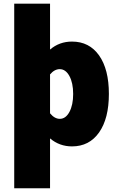

<svg xmlns="http://www.w3.org/2000/svg" viewBox="-20 -784 632 1034"><path d="M566.4 -278.3Q566.4 -146 513.7 -70.8Q460.9 4.4 367.7 4.4Q300.3 4.4 249.5 -38.6V230H56.6V-764.2H249.5V-517.1Q299.8 -560.1 367.7 -560.1Q460.9 -560.1 513.7 -485.4Q566.4 -410.6 566.4 -278.3ZM301.8 -411.6Q273.4 -411.6 249.5 -383.3V-173.8Q273.9 -144 302.2 -144Q334 -144 354 -181.4Q374 -218.8 374 -277.8Q374 -337.4 353.8 -374.5Q333.5 -411.6 301.8 -411.6Z"/></svg>

Font: Estedad-FD Black
Style: Regular
Weight: 900
Designer: Amin Abedi
Version: Version 7.3